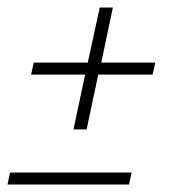

<svg xmlns="http://www.w3.org/2000/svg" viewBox="-21 -549 480 512"><path d="M175 -204 206 -350H62L69 -382H213L245 -529H280L249 -382H393L386 -350H241L210 -204ZM-1 -57 6 -89H330L323 -57Z"/></svg>

Font: Saira UltraCondensed Thin
Style: Italic
Weight: 250
Width: 1
Italic angle: -12°
Designer: Hector Gatti with collaboration of the Omnibus-Type team
Foundry: Omnibus-Type
Version: Version 1.101